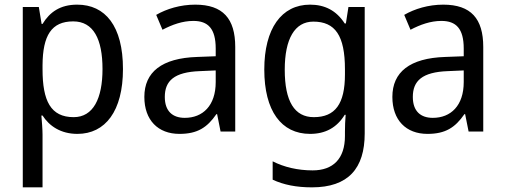

<svg xmlns="http://www.w3.org/2000/svg" viewBox="-20 -566 2174 826"><path d="M312 -546C239 -546 194 -514 163 -463H159L147 -536H78V240H163V13C163 -11 160 -45 158 -69H163C192 -24 241 10 313 10C433 10 509 -88 509 -269C509 -454 433 -546 312 -546ZM295 -474C382 -474 421 -398 421 -269C421 -142 381 -62 297 -62C198 -62 163 -132 163 -268V-286C164 -413 201 -474 295 -474Z M820 -546C756 -546 697 -528 652 -502L679 -438C721 -460 765 -476 812 -476C875 -476 908 -443 908 -357V-324L828 -321C676 -316 601 -256 601 -149C601 -49 660 10 752 10C829 10 871 -17 911 -75H914L929 0H992V-364C992 -486 939 -546 820 -546ZM840 -260 908 -263V-213C908 -111 852 -59 775 -59C723 -59 689 -87 689 -149C689 -218 729 -256 840 -260Z M1314 -546C1191 -546 1117 -443 1117 -267C1117 -89 1190 10 1314 10C1380 10 1429 -17 1463 -72H1467C1465 -53 1464 -18 1464 0V19C1464 117 1413 167 1325 167C1261 167 1202 153 1153 128V207C1200 229 1255 240 1322 240C1478 240 1549 159 1549 8V-536H1479L1468 -465H1463C1427 -521 1377 -546 1314 -546ZM1328 -473C1422 -473 1464 -413 1464 -268V-246C1464 -119 1422 -62 1330 -62C1247 -62 1205 -130 1205 -266C1205 -399 1248 -473 1328 -473Z M1887 -546C1823 -546 1764 -528 1719 -502L1746 -438C1788 -460 1832 -476 1879 -476C1942 -476 1975 -443 1975 -357V-324L1895 -321C1743 -316 1668 -256 1668 -149C1668 -49 1727 10 1819 10C1896 10 1938 -17 1978 -75H1981L1996 0H2059V-364C2059 -486 2006 -546 1887 -546ZM1907 -260 1975 -263V-213C1975 -111 1919 -59 1842 -59C1790 -59 1756 -87 1756 -149C1756 -218 1796 -256 1907 -260Z"/></svg>

Font: Noto Sans Lao SemiCondensed
Style: Regular
Weight: 400
Width: 4
Designer: Monotype Design Team
Foundry: Monotype Imaging Inc.
Version: Version 2.003